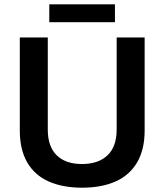

<svg xmlns="http://www.w3.org/2000/svg" viewBox="-20 -860 764 892"><path d="M361 12Q271 12 206 -17Q141 -46 106.5 -105.5Q72 -165 72 -254V-686H202V-258Q202 -179 243.5 -138.5Q285 -98 361 -98Q437 -98 479.5 -138.5Q522 -179 522 -258V-686H652V-254Q652 -165 617 -105.5Q582 -46 517 -17Q452 12 361 12ZM209 -757V-840H514V-757Z"/></svg>

Font: Archivo Variable SemiBold
Style: Regular
Weight: 600
Designer: Hector Gatti
Foundry: Omnibus-Type
Version: Version 2.001